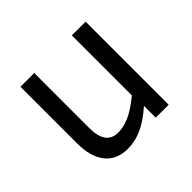

<svg xmlns="http://www.w3.org/2000/svg" viewBox="-125 -647 809 809"><g transform="rotate(-45 279.5 -242.5)"><path d="M393 0V-70Q341 -25 300 -7.5Q259 10 218 10Q152 10 117 -33.5Q82 -77 82 -156V-495H164V-168Q164 -116 182.5 -91.5Q201 -67 238 -67Q266 -67 301 -81Q336 -95 388 -137V-495H470V0Z"/></g></svg>

Font: Inria Sans
Style: Regular
Weight: 400
Designer: Black Foundry Team
Foundry: Black Foundry
Version: Version 1.2; ttfautohint (v1.8.3)